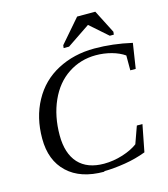

<svg xmlns="http://www.w3.org/2000/svg" viewBox="-125 -952 926 1061"><g transform="rotate(-15 338.0 -421.5)"><path d="M341 9 339 12Q204 12 130 -58Q55 -128 55 -253Q55 -374 106 -467Q157 -561 250 -610Q344 -660 462 -660Q567 -660 676 -635L654 -492H623V-577Q593 -598 550 -610Q506 -622 460 -622Q372 -622 301 -575Q231 -529 192 -442Q153 -355 153 -246Q153 -142 204 -86Q255 -31 350 -31Q404 -31 458 -48Q511 -65 544 -90L579 -188H611L581 -34Q523 -12 461 -2Q393 9 341 9ZM299 -706 301 -722 416 -855H520L588 -722L586 -706H563L462 -795L330 -706Z"/></g></svg>

Font: Libra Serif Modern
Style: Italic
Weight: 400
Italic angle: -12°
Designer: Stefan Peev, Context Ltd
Foundry: Stefan Peev, Context Ltd
Version: Version 1.000